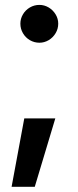

<svg xmlns="http://www.w3.org/2000/svg" viewBox="-20 -543 312 768"><path d="M119.1 204.1H26.4L77.1 -69.3H201.2ZM61.5 -448.2Q61.5 -468.3 71.8 -485.6Q82 -502.9 99.6 -513.2Q117.2 -523.4 137.7 -523.4Q157.2 -523.4 174.6 -513.2Q191.9 -502.9 202.4 -485.6Q212.9 -468.3 212.9 -448.2Q212.9 -427.7 202.4 -410.2Q191.9 -392.6 174.6 -382.3Q157.2 -372.1 137.7 -372.1Q117.2 -372.1 99.6 -382.3Q82 -392.6 71.8 -410.2Q61.5 -427.7 61.5 -448.2Z"/></svg>

Font: Pretendard SemiBold
Style: Regular
Weight: 600
Designer: Base glyphs from Inter by Rasmus Andersson; Hangeul glyphs from Noto Sans CJK(Source Han Sans) by Jang Soo-young and Kan
Foundry: Kil Hyung-jin
Version: Version 1.309